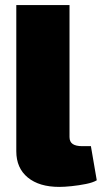

<svg xmlns="http://www.w3.org/2000/svg" viewBox="-20 -720 400 754"><path d="M253 -700V-182Q253 -163 265.5 -154.5Q278 -146 303 -146H337L360 -12Q345 -3 317.5 2.5Q290 8 261.5 11Q233 14 213 14Q134 14 89 -23Q44 -60 44 -126V-700Z"/></svg>

Font: Exo 2 Black
Style: Regular
Weight: 900
Designer: Natanael Gama
Foundry: Natanael Gama
Version: Version 2.010